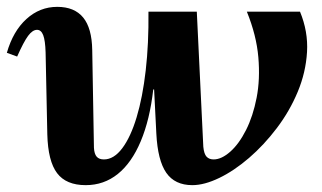

<svg xmlns="http://www.w3.org/2000/svg" viewBox="-23 -526 938 560"><path d="M227 14Q170 14 143.5 -21Q117 -56 115 -134L110 -373Q109 -408 103 -423.5Q97 -439 85 -439Q72 -439 59 -421.5Q46 -404 27 -361L-3 -372Q15 -435 54 -470.5Q93 -506 144 -506Q194 -506 219.5 -475Q245 -444 246 -380L251 -95Q252 -77 259 -69Q266 -61 280 -61Q309 -61 333.5 -93.5Q358 -126 375.5 -184Q393 -242 402 -320.5Q411 -399 410 -492H480L483 -265H424Q414 -177 387.5 -114Q361 -51 320.5 -18.5Q280 14 227 14ZM538 14Q487 14 462 -22Q437 -58 433 -136L415 -492H551L570 -98Q572 -77 579.5 -69Q587 -61 600 -61Q623 -61 648.5 -83.5Q674 -106 694.5 -146.5Q715 -187 725.5 -241Q736 -295 730.5 -359Q725 -423 697 -492H852Q876 -434 872.5 -374.5Q869 -315 845.5 -258.5Q822 -202 784.5 -152.5Q747 -103 703.5 -65.5Q660 -28 616.5 -7Q573 14 538 14Z"/></svg>

Font: Platypi Light SemiBold
Style: Italic
Weight: 600
Italic angle: -13°
Version: Version 1.200